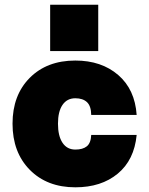

<svg xmlns="http://www.w3.org/2000/svg" viewBox="-20 -777 633 815"><path d="M192.9 -756.8H397V-560.1H192.9ZM33.2 -252Q33.2 -373 106.2 -446.5Q179.2 -520 299.8 -520Q410.6 -520 481.7 -458.7Q552.7 -397.5 560.1 -289.1H367.2Q366.7 -327.1 349.1 -343.5Q331.5 -359.9 299.8 -359.9Q264.6 -359.9 245.4 -331.8Q226.1 -303.7 226.1 -252Q226.1 -199.7 245.4 -170.9Q264.6 -142.1 299.8 -142.1Q331.5 -142.1 348.6 -156Q365.7 -169.9 367.2 -204.1H560.1Q549.8 -97.7 479.7 -39.8Q409.7 18.1 299.8 18.1Q179.7 18.1 106.4 -56.2Q33.2 -130.4 33.2 -252Z"/></svg>

Font: Overused Grotesk Black
Style: Regular
Weight: 900
Version: Version 0.002